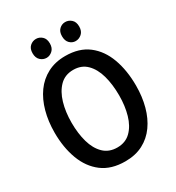

<svg xmlns="http://www.w3.org/2000/svg" viewBox="-228 -1110 1152 1259"><g transform="rotate(-30 348.0 -480.5)"><path d="M348 14Q242 14 174 -37.5Q106 -89 72.5 -178.5Q39 -268 39 -381Q39 -466 59 -539Q79 -612 118 -666.5Q157 -721 215.5 -751.5Q274 -782 350 -782Q455 -782 522.5 -730Q590 -678 623 -587.5Q656 -497 656 -382Q656 -298 636.5 -226Q617 -154 578.5 -100Q540 -46 482.5 -16Q425 14 348 14ZM348 -91Q410 -91 450 -130.5Q490 -170 509 -236Q528 -302 528 -381Q528 -465 509.5 -531.5Q491 -598 451.5 -637.5Q412 -677 350 -677Q287 -677 247 -636.5Q207 -596 187.5 -529.5Q168 -463 168 -382Q168 -301 186.5 -235Q205 -169 245 -130Q285 -91 348 -91ZM240 -832Q214 -832 194 -850.5Q174 -869 174 -904Q174 -939 194 -957Q214 -975 240 -975Q265 -975 285 -957Q305 -939 305 -904Q305 -869 284.5 -850.5Q264 -832 240 -832ZM460 -832Q435 -832 416 -850.5Q397 -869 397 -904Q397 -939 416.5 -957Q436 -975 461 -975Q487 -975 507 -957Q527 -939 527 -904Q527 -869 506.5 -850.5Q486 -832 460 -832Z"/></g></svg>

Font: Yaldevi ExtraLight SemiBold
Style: Regular
Weight: 600
Version: Version 1.100